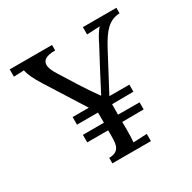

<svg xmlns="http://www.w3.org/2000/svg" viewBox="-155 -857 1015 1013"><g transform="rotate(-30 352.5 -350.0)"><path d="M189.5 -270H317.4V-208H189.5V-162.1H316.9V-125.5C316.9 -72.8 312 -34.7 249 -33.2V0H483.9V-43.9L400.9 -40C402.8 -57.1 403.8 -83.5 403.8 -119.1C403.3 -119.1 403.3 -133.8 403.3 -163.1L534.2 -164.1V-207L403.3 -207.5L403.8 -271L534.2 -272V-314.9H412.6L530.8 -538.1C576.7 -623 611.8 -663.1 677.7 -667V-700.2H473.6V-655.8L552.7 -659.2C533.2 -638.7 513.7 -602.1 504.9 -583C461.9 -502 423.8 -431.2 377 -339.8H375C317.9 -419.4 282.2 -479 232.9 -558.1C216.8 -583.5 207.5 -605 207.5 -623C207.5 -650.4 229.5 -667 285.6 -667V-700.2H27.8V-655.8L89.8 -658.2C95.2 -632.8 109.4 -598.1 144 -544.9L288.1 -316.4H189.5Z"/></g></svg>

Font: Parastoo
Style: Regular
Weight: 400
Foundry: Saber Rastikerdar (saber.rastikerdar@gmail.com)
Version: Version 2.0.1